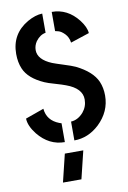

<svg xmlns="http://www.w3.org/2000/svg" viewBox="-97 -742 671 1010"><g transform="rotate(-10 238.0 -236.5)"><path d="M155.3 210.9 191.4 62.5H290L253.9 210.9ZM22.5 -154.3 121.1 -189.5Q127 -126 190.4 -101.6Q202.1 -97.7 202.1 -97.7V2.9Q118.2 2.9 59.6 -69.3Q23.4 -115.2 22.5 -154.3ZM30.3 -498Q30.3 -604.5 122.1 -658.2Q165 -682.6 202.1 -683.6V-581.1Q171.9 -576.2 149.4 -545.9Q134.8 -524.4 134.8 -500Q134.8 -449.2 208 -418.9Q225.6 -412.1 262.7 -400.4Q309.6 -385.7 328.1 -377Q413.1 -335 438.5 -277.3Q453.1 -243.2 453.1 -202.1Q453.1 -116.2 386.7 -52.7Q327.1 2.9 252.9 2.9V-97.7Q290 -99.6 319.3 -132.8Q343.8 -162.1 343.8 -200.2Q343.8 -259.8 260.7 -290Q243.2 -296.9 206.1 -307.6Q165 -319.3 150.4 -326.2Q68.4 -362.3 44.9 -418.9Q30.3 -453.1 30.3 -498ZM252.9 -581.1V-683.6Q336.9 -683.6 393.6 -611.3Q423.8 -572.3 425.8 -540L325.2 -506.8Q321.3 -536.1 303.2 -554.7Q285.2 -573.2 269.5 -577.1Z"/></g></svg>

Font: Post No Bills Jaffna
Style: Bold
Weight: 700
Designer: Kosala Senevirathne, Siva Puranthara, Lasantha Premarathna, Tharique Azeez
Foundry: Mooniak
Version: Version 1.220 ; ttfautohint (v1.6)